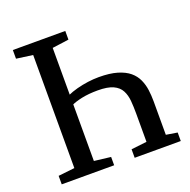

<svg xmlns="http://www.w3.org/2000/svg" viewBox="-131 -871 989 998"><g transform="rotate(-20 364.0 -371.5)"><path d="M237 -422Q262 -433.5 292.2 -441.5Q322.5 -449.5 354 -453.8Q385.5 -458 414.5 -458Q475 -458 516 -445.8Q557 -433.5 581.8 -412.8Q606.5 -392 619 -364.5Q631.5 -337 635.8 -306Q640 -275 640 -242.5V-57L702 -47V0H447V-47L533 -57V-214.5Q533 -251.5 530.2 -284Q527.5 -316.5 514.2 -341.8Q501 -367 470.8 -381Q440.5 -395 385.5 -395Q336 -395 297 -386.8Q258 -378.5 237 -367.5ZM134 -57V-682.5L43.5 -695V-743H333.5V-695L242 -682.5V-57L333.5 -46V0H43.5V-47Z"/></g></svg>

Font: Merriweather 28pt
Style: Regular
Weight: 400
Version: Version 2.100